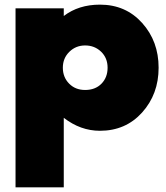

<svg xmlns="http://www.w3.org/2000/svg" viewBox="-20 -548 718 828"><path d="M411 16Q327 16 255 -40V260H47V-512H255V-479Q319 -528 411 -528Q522 -528 593 -449Q664 -370 664 -256Q664 -142 593 -63Q522 16 411 16ZM347 -352Q307 -352 279 -324.5Q251 -297 251 -256Q251 -215 278 -187.5Q305 -160 347 -160Q391 -160 417.5 -187Q444 -214 444 -256Q444 -298 416 -325Q388 -352 347 -352Z"/></svg>

Font: Spartan MB
Style: Regular
Weight: 900
Designer: Matt Bailey
Foundry: Matt Bailey
Version: Version 001.001